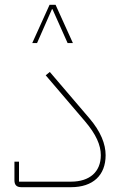

<svg xmlns="http://www.w3.org/2000/svg" viewBox="-20 -778 504 798"><path d="M211 -758H186L114 -599H134L196 -740H198L261 -599H283ZM69 0H275C366 0 419 -49 419 -133C419 -179 399 -231 351 -287L187 -479L170 -465L334 -273C379 -220 399 -175 399 -133C399 -64 353 -23 275 -23H59V-106H40V-29C40 -9 49 0 69 0Z"/></svg>

Font: IBM Plex Arabic Thin
Style: Regular
Weight: 100
Designer: Mike Abbink, Paul van der Laan, Pieter van Rosmalen, Wael Morcos, Khajak Apelian
Foundry: Bold Monday
Version: Version 1.0